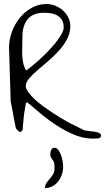

<svg xmlns="http://www.w3.org/2000/svg" viewBox="-20 -695 542 964"><path d="M111.3 -179.7Q110.4 -179.7 109.4 -173.8Q108.4 -168 106.9 -159.2Q105.5 -150.4 104 -141.6Q102.5 -132.8 101.6 -127Q100.6 -123 99.6 -110.8Q98.6 -98.6 97.2 -85Q95.7 -71.3 94.7 -59.6Q93.8 -47.9 93.8 -42Q92.8 -41 89.8 -38.1Q86.9 -35.2 85.9 -33.2Q84 -33.2 83 -33.2H81.1H78.1Q77.1 -33.2 76.2 -33.2Q74.2 -35.2 67.4 -42Q60.5 -48.8 59.6 -50.8Q57.6 -58.6 54.2 -78.1Q50.8 -97.7 46.4 -119.1Q42 -140.6 38.6 -160.2Q35.2 -179.7 33.2 -187.5V-195.3Q33.2 -202.1 32.7 -221.7Q32.2 -241.2 31.2 -267.6Q30.3 -293.9 29.3 -323.2Q28.3 -352.5 27.8 -378.9Q27.3 -405.3 26.4 -424.8Q25.4 -444.3 25.4 -451.2V-457Q25.4 -496.1 39.6 -534.7Q53.7 -573.2 78.6 -604.5Q103.5 -635.7 138.2 -655.3Q172.9 -674.8 213.9 -674.8Q236.3 -674.8 257.8 -666Q279.3 -657.2 295.9 -642.6Q312.5 -627.9 322.8 -607.4Q333 -586.9 333 -563.5Q333 -529.3 316.4 -498Q299.8 -466.8 274.9 -439.5Q250 -412.1 221.2 -387.7Q192.4 -363.3 167.5 -341.8Q142.6 -320.3 126 -300.8Q109.4 -281.2 109.4 -263.7Q109.4 -250 121.6 -232.9Q133.8 -215.8 152.8 -197.8Q171.9 -179.7 195.3 -162.6Q218.8 -145.5 241.7 -130.4Q264.6 -115.2 284.2 -103.5Q303.7 -91.8 314.5 -85.9Q318.4 -83 330.1 -77.1Q341.8 -71.3 356 -64.5Q370.1 -57.6 382.3 -51.3Q394.5 -44.9 400.4 -42Q409.2 -39.1 423.3 -37.6Q437.5 -36.1 452.1 -34.2Q466.8 -32.2 477.1 -27.8Q487.3 -23.4 487.3 -12.7Q487.3 -11.7 486.8 -11.2Q486.3 -10.7 486.3 -9.8V-7.8Q484.4 -6.8 481.4 -3.9Q478.5 -1 476.6 0Q475.6 0 471.2 0Q466.8 0 461.9 0.5Q457 1 452.6 1Q448.2 1 446.3 1Q401.4 1 356.4 -17.1Q311.5 -35.2 269.5 -62Q227.5 -88.9 189.5 -120.1Q151.4 -151.4 119.1 -179.7ZM92.8 -513.7Q92.8 -493.2 91.8 -470.2Q90.8 -447.3 91.3 -424.8Q91.8 -402.3 96.2 -380.9Q100.6 -359.4 111.3 -340.8Q120.1 -346.7 137.7 -360.8Q155.3 -375 176.3 -394Q197.3 -413.1 219.2 -435.5Q241.2 -458 258.8 -480Q276.4 -502 288.1 -522.5Q299.8 -543 299.8 -557.6Q299.8 -580.1 291 -594.2Q282.2 -608.4 268.6 -616.7Q254.9 -625 237.3 -627.9Q219.7 -630.9 201.2 -630.9Q145.5 -630.9 119.1 -598.6Q92.8 -566.4 92.8 -513.7ZM253.9 150.4Q253.9 136.7 252.9 128.4Q252 120.1 249 115.2Q246.1 110.4 242.2 105Q238.3 99.6 233.4 90.8Q233.4 89.8 232.9 84.5Q232.4 79.1 232.4 78.1Q232.4 68.4 237.3 57.6Q242.2 46.9 253.9 46.9Q264.6 46.9 272.5 57.6Q280.3 68.4 286.1 83.5Q292 98.6 294.4 114.7Q296.9 130.9 296.9 142.6Q296.9 162.1 290.5 181.2Q284.2 200.2 272.5 215.3Q260.7 230.5 244.1 239.7Q227.5 249 206.1 249Q206.1 233.4 213.9 222.7Q221.7 211.9 230.5 201.7Q239.3 191.4 246.6 179.7Q253.9 168 253.9 150.4Z"/></svg>

Font: Zeyada
Style: Regular
Weight: 400
Version: Version 1.002 2010